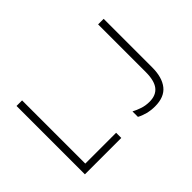

<svg xmlns="http://www.w3.org/2000/svg" viewBox="-109 -1060 1418 1418"><g transform="rotate(-45 600.0 -351.0)"><path d="M133 0V-714H191V-54H513V0ZM854 12Q813 12 776 2.5Q739 -7 710 -23V-80Q736 -66 772 -53.5Q808 -41 850 -41Q918 -41 951.5 -83.5Q985 -126 985 -217V-714H1043V-207Q1043 -103 997.5 -45.5Q952 12 854 12Z"/></g></svg>

Font: Noto Sans Mono Light
Style: Regular
Weight: 300
Designer: Monotype Design Team
Foundry: Monotype Imaging Inc.
Version: Version 2.014; ttfautohint (v1.8.4.7-5d5b)